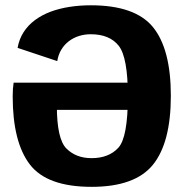

<svg xmlns="http://www.w3.org/2000/svg" viewBox="-20 -701 699 726"><path d="M326.5 5.5Q490.5 5.5 558.2 -78Q626 -161.5 626 -339Q626 -515 558.8 -598Q491.5 -681 323.5 -681L323 -571.5Q394.5 -571.5 429 -527.8Q463.5 -484 463.5 -337.5Q463.5 -181 427.2 -142Q391 -103 326 -103Q268 -103 231.5 -139Q195 -175 195 -300.5L189 -285.5H478.5V-388.5H31.5Q28 -366.5 28 -336.5Q28 -164 92.8 -79.2Q157.5 5.5 326.5 5.5ZM196.5 -470Q200.5 -494.5 212 -513.5Q223.5 -532.5 240.8 -545.5Q258 -558.5 279 -565Q300 -571.5 323 -571.5L333.5 -636L323.5 -681Q281.5 -681 243 -675Q204.5 -669 171.5 -656.8Q138.5 -644.5 112.5 -625.2Q86.5 -606 69.5 -579.8Q52.5 -553.5 46.5 -520Z"/></svg>

Font: Anybody UltraCondensed Thin
Style: Bold
Weight: 700
Version: Version 1.111